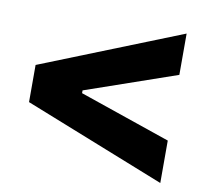

<svg xmlns="http://www.w3.org/2000/svg" viewBox="-65 -677 733 682"><g transform="rotate(10 301.0 -336.5)"><path d="M555 -67 46 -269V-403L555 -606V-457L226 -343V-333L555 -220Z"/></g></svg>

Font: BDO Grotesk ExtraBold
Style: Regular
Weight: 800
Designer: Deni Anggara
Foundry: Lokal Container
Version: Version 2.000